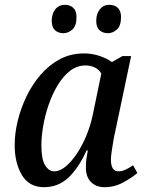

<svg xmlns="http://www.w3.org/2000/svg" viewBox="-20 -768 605 798"><path d="M163 10Q101 10 71 -40.5Q41 -91 41 -165Q41 -213 53.5 -265Q66 -317 90 -367Q114 -417 149 -457.5Q184 -498 229 -522Q274 -546 329 -546Q363 -546 394 -535.5Q425 -525 445 -510L489 -535H525L458 -217Q455 -206 451.5 -184.5Q448 -163 444.5 -141Q441 -119 441 -105Q441 -56 472 -56Q487 -56 502 -63Q517 -70 533 -81L551 -49Q529 -30 492.5 -10Q456 10 415 10Q379 10 358 -11.5Q337 -33 337 -71Q337 -91 339 -106.5Q341 -122 345 -143H340Q307 -70 264.5 -30Q222 10 163 10ZM206 -56Q229 -56 253 -76Q277 -96 299.5 -129.5Q322 -163 339 -204.5Q356 -246 365 -288L401 -462Q392 -479 374 -487.5Q356 -496 336 -496Q300 -496 271 -473.5Q242 -451 219.5 -413.5Q197 -376 182 -332Q167 -288 159.5 -244Q152 -200 152 -164Q152 -106 167.5 -81Q183 -56 206 -56ZM429 -630Q407 -630 393.5 -642.5Q380 -655 380 -681Q380 -711 395 -729.5Q410 -748 434 -748Q456 -748 469.5 -735.5Q483 -723 483 -697Q483 -660 465.5 -645Q448 -630 429 -630ZM244 -630Q222 -630 208.5 -642.5Q195 -655 195 -681Q195 -711 210 -729.5Q225 -748 250 -748Q271 -748 284.5 -735.5Q298 -723 298 -697Q298 -660 280.5 -645Q263 -630 244 -630Z"/></svg>

Font: Noto Serif SemiCondensed Medium
Style: Italic
Weight: 500
Width: 4
Italic angle: -12°
Designer: Monotype Design Team
Foundry: Monotype Imaging Inc.
Version: Version 2.013